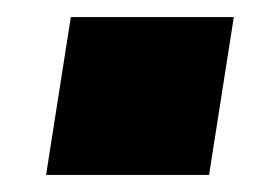

<svg xmlns="http://www.w3.org/2000/svg" viewBox="-20 -383 321 225"><path d="M34 -178 63 -363H254L225 -178Z"/></svg>

Font: Nunito Sans 11pt Black
Style: Italic
Weight: 900
Italic angle: -9°
Version: Version 3.101;gftools[0.9.27]